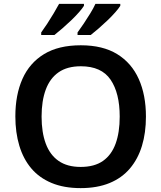

<svg xmlns="http://www.w3.org/2000/svg" viewBox="-20 -958 830 988"><path d="M731 -358Q731 -275 710.5 -207.5Q690 -140 648.5 -91Q607 -42 543.5 -16Q480 10 395 10Q309 10 245.5 -16.5Q182 -43 141 -91.5Q100 -140 79.5 -208Q59 -276 59 -359Q59 -470 95.5 -552Q132 -634 206.5 -679.5Q281 -725 396 -725Q509 -725 583 -679.5Q657 -634 694 -551.5Q731 -469 731 -358ZM194 -358Q194 -277 215.5 -219Q237 -161 281.5 -130Q326 -99 395 -99Q466 -99 510 -130Q554 -161 575 -219Q596 -277 596 -358Q596 -479 549 -548Q502 -617 396 -617Q326 -617 281.5 -586Q237 -555 215.5 -497Q194 -439 194 -358ZM599 -928Q591 -915 573.5 -895Q556 -875 533 -853Q510 -831 487.5 -811.5Q465 -792 447 -778H379V-791Q393 -810 410.5 -836Q428 -862 444.5 -889Q461 -916 471 -938H599ZM412 -928Q404 -915 386.5 -895Q369 -875 346 -853Q323 -831 300.5 -811.5Q278 -792 260 -778H192V-791Q206 -810 223 -836Q240 -862 256 -889Q272 -916 284 -938H412Z"/></svg>

Font: Noto Sans Devanagari SemiBold
Style: Regular
Weight: 600
Version: Version 2.003